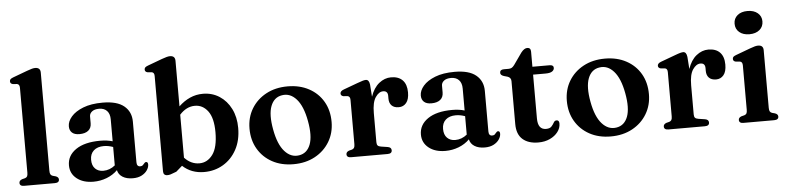

<svg xmlns="http://www.w3.org/2000/svg" viewBox="-45 -979 5020 1226"><g transform="rotate(-5 2465.0 -366.0)"><path d="M237 -711V-81.5Q237 -65.5 241.5 -58.2Q246 -51 255 -48L273.5 -43Q293 -36.5 293 -21Q293 0 264.5 0H68Q40 0 40 -21Q40 -36 58.5 -43L78 -48Q87.5 -51 91.8 -58.2Q96 -65.5 96 -81.5V-626Q96 -648.5 79.5 -651.5L53 -653.5Q36 -657.5 36 -672Q36 -680.5 41 -685.8Q46 -691 59.5 -696L151 -730Q171 -737.5 182.8 -740.5Q194.5 -743.5 203.5 -743.5Q237 -743.5 237 -711Z M364.5 -105Q364.5 -167.5 420.5 -206Q476.5 -244.5 577 -244.5Q599.5 -244.5 619.5 -241.8Q639.5 -239 656 -234V-374.5Q656 -410 638 -429.2Q620 -448.5 587.5 -448.5Q558 -448.5 542 -435.8Q526 -423 526 -405V-361Q526 -330.5 505.8 -314.2Q485.5 -298 449 -298Q417.5 -298 401.5 -312.8Q385.5 -327.5 385.5 -353.5Q385.5 -385 411.5 -415.2Q437.5 -445.5 488.2 -465.5Q539 -485.5 613.5 -485.5Q705.5 -485.5 750.5 -448.2Q795.5 -411 795.5 -347.5V-87.5Q795.5 -59.5 817.5 -59.5Q829 -59.5 834.2 -64.8Q839.5 -70 843.5 -75Q846.5 -78.5 849.5 -81Q852.5 -83.5 857 -83.5Q869 -83.5 869 -66.5Q869 -49.5 857.2 -31.2Q845.5 -13 822 -0.2Q798.5 12.5 764 12.5Q724.5 12.5 698.8 -3.5Q673 -19.5 667 -48Q638 -19 597.2 -3.2Q556.5 12.5 512 12.5Q446 12.5 405.2 -20Q364.5 -52.5 364.5 -105ZM508.5 -128.5Q508.5 -91 528.5 -71.2Q548.5 -51.5 580 -51.5Q622 -51.5 656 -79.5V-197.5Q642 -202.5 627.5 -205.5Q613 -208.5 597 -208.5Q555.5 -208.5 532 -187.2Q508.5 -166 508.5 -128.5Z M1100.5 -711V-419Q1134 -451 1172.8 -468.5Q1211.5 -486 1256 -486Q1315 -486 1361.8 -455.8Q1408.5 -425.5 1435.2 -372.2Q1462 -319 1462 -249.5Q1462 -169.5 1430 -110.8Q1398 -52 1343.5 -19.8Q1289 12.5 1221.5 12.5Q1139.5 12.5 1083.5 -39.5L1044 -5Q1018.5 5 1007.2 8.5Q996 12 986 12Q959.5 12 959.5 -15V-626Q959.5 -648.5 943 -651.5L916.5 -653.5Q899.5 -657.5 899.5 -672Q899.5 -680.5 904.5 -685.8Q909.5 -691 923 -696L1014.5 -730Q1051 -743.5 1067 -743.5Q1100.5 -743.5 1100.5 -711ZM1198.5 -414Q1144 -414 1100.5 -365.5V-90Q1142 -45.5 1196 -45.5Q1247 -45.5 1281 -91.2Q1315 -137 1315 -234.5Q1315 -325.5 1282 -369.8Q1249 -414 1198.5 -414Z M1799 -486Q1876.5 -486 1935.2 -454.2Q1994 -422.5 2026.8 -366.2Q2059.5 -310 2059.5 -235.5Q2059.5 -165 2025.8 -108.8Q1992 -52.5 1932.2 -20Q1872.5 12.5 1794 12.5Q1716.5 12.5 1658 -19.5Q1599.5 -51.5 1566.5 -108Q1533.5 -164.5 1533.5 -238Q1533.5 -309.5 1567.2 -365.5Q1601 -421.5 1660.8 -453.8Q1720.5 -486 1799 -486ZM1834.5 -41Q1886 -49 1906.8 -103.2Q1927.5 -157.5 1909.5 -254.5Q1892 -350.5 1851.5 -396Q1811 -441.5 1758.5 -432.5Q1707 -424.5 1686.2 -370.2Q1665.5 -316 1683.5 -219Q1701 -123 1741.5 -77.8Q1782 -32.5 1834.5 -41Z M2325 -451 2330.5 -373Q2349.5 -429 2385 -457.5Q2420.5 -486 2462 -486Q2510 -486 2536 -459Q2562 -432 2562 -381Q2562 -336 2543.5 -313.8Q2525 -291.5 2495.5 -291.5Q2465.5 -291.5 2449.8 -307.5Q2434 -323.5 2434 -352V-370.5Q2433.5 -401.5 2404 -401.5Q2377 -401.5 2355 -369.2Q2333 -337 2333 -268V-81.5Q2333 -67 2338.8 -60.2Q2344.5 -53.5 2360 -51L2402.5 -44.5Q2426 -40.5 2426 -21.5Q2426 0 2397.5 0H2164Q2136 0 2136 -21Q2136 -36 2154.5 -43L2174 -48Q2183 -51 2187.5 -58.2Q2192 -65.5 2192 -81.5V-365Q2192 -387.5 2175.5 -390.5L2149 -392.5Q2132 -396.5 2132 -411Q2132 -426.5 2155.5 -435L2245 -468Q2270 -477.5 2281.8 -480.5Q2293.5 -483.5 2300.5 -483.5Q2321 -483.5 2325 -451Z M2620.5 -105Q2620.5 -167.5 2676.5 -206Q2732.5 -244.5 2833 -244.5Q2855.5 -244.5 2875.5 -241.8Q2895.5 -239 2912 -234V-374.5Q2912 -410 2894 -429.2Q2876 -448.5 2843.5 -448.5Q2814 -448.5 2798 -435.8Q2782 -423 2782 -405V-361Q2782 -330.5 2761.8 -314.2Q2741.5 -298 2705 -298Q2673.5 -298 2657.5 -312.8Q2641.5 -327.5 2641.5 -353.5Q2641.5 -385 2667.5 -415.2Q2693.5 -445.5 2744.2 -465.5Q2795 -485.5 2869.5 -485.5Q2961.5 -485.5 3006.5 -448.2Q3051.5 -411 3051.5 -347.5V-87.5Q3051.5 -59.5 3073.5 -59.5Q3085 -59.5 3090.2 -64.8Q3095.5 -70 3099.5 -75Q3102.5 -78.5 3105.5 -81Q3108.5 -83.5 3113 -83.5Q3125 -83.5 3125 -66.5Q3125 -49.5 3113.2 -31.2Q3101.5 -13 3078 -0.2Q3054.5 12.5 3020 12.5Q2980.5 12.5 2954.8 -3.5Q2929 -19.5 2923 -48Q2894 -19 2853.2 -3.2Q2812.5 12.5 2768 12.5Q2702 12.5 2661.2 -20Q2620.5 -52.5 2620.5 -105ZM2764.5 -128.5Q2764.5 -91 2784.5 -71.2Q2804.5 -51.5 2836 -51.5Q2878 -51.5 2912 -79.5V-197.5Q2898 -202.5 2883.5 -205.5Q2869 -208.5 2853 -208.5Q2811.5 -208.5 2788 -187.2Q2764.5 -166 2764.5 -128.5Z M3204 -425 3181 -431.5Q3159 -438.5 3159 -453.5Q3159 -474.5 3184.5 -474.5H3214.5Q3226.5 -474.5 3234.8 -479Q3243 -483.5 3252 -495.5L3305.5 -571.5Q3325.5 -597 3345 -597Q3367.5 -597 3367.5 -571V-474.5H3477.5Q3503 -474.5 3503 -455.5Q3503 -442 3489.8 -433Q3476.5 -424 3447 -424H3367.5V-143.5Q3367.5 -71.5 3420 -71.5Q3444.5 -71.5 3455.2 -83.5Q3466 -95.5 3472.5 -107.8Q3479 -120 3491.5 -120Q3508 -120 3508 -98Q3508 -69.5 3489.2 -44.8Q3470.5 -20 3438 -4.8Q3405.5 10.5 3364 10.5Q3299.5 10.5 3263 -21.8Q3226.5 -54 3226.5 -119.5V-394.5Q3226.5 -417.5 3204 -425Z M3833 -486Q3910.5 -486 3969.2 -454.2Q4028 -422.5 4060.8 -366.2Q4093.5 -310 4093.5 -235.5Q4093.5 -165 4059.8 -108.8Q4026 -52.5 3966.2 -20Q3906.5 12.5 3828 12.5Q3750.5 12.5 3692 -19.5Q3633.5 -51.5 3600.5 -108Q3567.5 -164.5 3567.5 -238Q3567.5 -309.5 3601.2 -365.5Q3635 -421.5 3694.8 -453.8Q3754.5 -486 3833 -486ZM3868.5 -41Q3920 -49 3940.8 -103.2Q3961.5 -157.5 3943.5 -254.5Q3926 -350.5 3885.5 -396Q3845 -441.5 3792.5 -432.5Q3741 -424.5 3720.2 -370.2Q3699.5 -316 3717.5 -219Q3735 -123 3775.5 -77.8Q3816 -32.5 3868.5 -41Z M4359 -451 4364.5 -373Q4383.5 -429 4419 -457.5Q4454.5 -486 4496 -486Q4544 -486 4570 -459Q4596 -432 4596 -381Q4596 -336 4577.5 -313.8Q4559 -291.5 4529.5 -291.5Q4499.5 -291.5 4483.8 -307.5Q4468 -323.5 4468 -352V-370.5Q4467.5 -401.5 4438 -401.5Q4411 -401.5 4389 -369.2Q4367 -337 4367 -268V-81.5Q4367 -67 4372.8 -60.2Q4378.5 -53.5 4394 -51L4436.5 -44.5Q4460 -40.5 4460 -21.5Q4460 0 4431.5 0H4198Q4170 0 4170 -21Q4170 -36 4188.5 -43L4208 -48Q4217 -51 4221.5 -58.2Q4226 -65.5 4226 -81.5V-365Q4226 -387.5 4209.5 -390.5L4183 -392.5Q4166 -396.5 4166 -411Q4166 -426.5 4189.5 -435L4279 -468Q4304 -477.5 4315.8 -480.5Q4327.5 -483.5 4334.5 -483.5Q4355 -483.5 4359 -451Z M4766.5 -560.5Q4726 -560.5 4701.8 -581Q4677.5 -601.5 4677.5 -635.5Q4677.5 -669 4701.8 -689.2Q4726 -709.5 4766.5 -709.5Q4807 -709.5 4831.5 -689Q4856 -668.5 4856 -635.5Q4856 -601.5 4831.5 -581Q4807 -560.5 4766.5 -560.5ZM4848 -451V-81.5Q4848 -65.5 4852.5 -58.2Q4857 -51 4866 -48L4884.5 -43Q4904 -36.5 4904 -21Q4904 0 4875.5 0H4679Q4651 0 4651 -21Q4651 -36 4669.5 -43L4689 -48Q4698.5 -51 4702.8 -58.2Q4707 -65.5 4707 -81.5V-366Q4707 -389 4690.5 -392L4664 -394Q4647 -397.5 4647 -412.5Q4647 -421 4652 -426Q4657 -431 4670.5 -436L4762 -470Q4782 -477.5 4793.8 -480.5Q4805.5 -483.5 4814.5 -483.5Q4848 -483.5 4848 -451Z"/></g></svg>

Font: Fraunces 9pt S000 SemiBold
Style: Regular
Weight: 600
Version: Version 1.000; ttfautohint (v1.8.3)